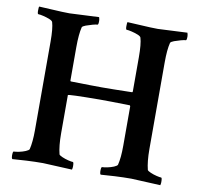

<svg xmlns="http://www.w3.org/2000/svg" viewBox="-74 -724 840 805"><g transform="rotate(10 345.5 -321.5)"><path d="M29.3 2.9Q25.4 -1 25.4 -10.7Q25.4 -29.3 29.3 -29.3Q37.1 -29.3 51.8 -32.2Q66.4 -35.2 79.1 -40.5Q91.8 -45.9 93.8 -50.8Q97.7 -66.4 99.6 -86.9Q101.6 -107.4 101.6 -132.8V-509.8Q101.6 -566.4 93.8 -591.8Q91.8 -597.7 79.6 -602.5Q67.4 -607.4 53.2 -610.8Q39.1 -614.3 31.2 -614.3Q27.3 -614.3 27.3 -628.9Q27.3 -644.5 29.3 -646.5L84 -643.6Q132.8 -640.6 159.2 -640.6L284.2 -646.5Q287.1 -637.7 287.1 -630.9Q287.1 -614.3 283.2 -614.3Q277.3 -614.3 262.7 -610.4Q248 -606.4 234.9 -601.6Q221.7 -596.7 219.7 -591.8Q215.8 -576.2 213.9 -555.2Q211.9 -534.2 211.9 -505.9V-363.3L213.9 -360.4Q261.7 -359.4 294.9 -358.9Q328.1 -358.4 346.7 -358.4Q367.2 -358.4 399.4 -358.9Q431.6 -359.4 475.6 -360.4Q477.5 -362.3 477.5 -364.3V-509.8Q477.5 -566.4 469.7 -591.8Q467.8 -597.7 455.6 -602.5Q443.4 -607.4 429.2 -610.8Q415 -614.3 407.2 -614.3Q403.3 -614.3 403.3 -628.9Q403.3 -644.5 405.3 -646.5L460 -643.6Q508.8 -640.6 535.2 -640.6L660.2 -646.5Q663.1 -637.7 663.1 -630.9Q663.1 -614.3 659.2 -614.3Q653.3 -614.3 638.7 -610.4Q624 -606.4 610.8 -601.6Q597.7 -596.7 595.7 -591.8Q591.8 -576.2 589.8 -555.2Q587.9 -534.2 587.9 -505.9V-138.7Q587.9 -85 596.7 -50.8Q598.6 -46.9 610.8 -41.5Q623 -36.1 637.2 -32.7Q651.4 -29.3 657.2 -29.3Q661.1 -29.3 661.1 -10.7Q661.1 -4.9 659.2 2.9L535.2 -2.9Q501 -2.9 464.8 -1Q428.7 1 405.3 2.9Q401.4 -1 401.4 -10.7Q401.4 -29.3 405.3 -29.3Q413.1 -29.3 427.7 -32.2Q442.4 -35.2 455.1 -40.5Q467.8 -45.9 469.7 -50.8Q473.6 -66.4 475.6 -86.9Q477.5 -107.4 477.5 -132.8V-300.8L475.6 -304.7Q429.7 -305.7 397.5 -306.2Q365.2 -306.6 346.7 -306.6Q211.9 -305.7 211.9 -301.8V-138.7Q211.9 -85 220.7 -50.8Q222.7 -46.9 234.9 -41.5Q247.1 -36.1 261.2 -32.7Q275.4 -29.3 281.2 -29.3Q285.2 -29.3 285.2 -10.7Q285.2 -4.9 283.2 2.9L159.2 -2.9Q125 -2.9 88.9 -1Q52.7 1 29.3 2.9Z"/></g></svg>

Font: Crimson Text SemiBold
Style: Regular
Weight: 600
Designer: Sebastian Kosch
Foundry: Sebastian Kosch
Version: Version 1.100; ttfautohint (v1.8.4)